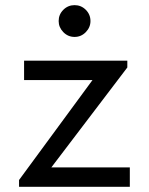

<svg xmlns="http://www.w3.org/2000/svg" viewBox="-20 -723 576 743"><path d="M53.7 0V-26.4L337.9 -413.1H73.2V-488.3H472.7V-461.9L178.7 -75.2H482.4V0ZM268.6 -580.1Q243.2 -580.1 225.1 -598.6Q207 -617.2 207 -641.6Q207 -667 225.1 -685.1Q243.2 -703.1 268.6 -703.1Q293.9 -703.1 312 -685.1Q330.1 -667 330.1 -641.6Q330.1 -617.2 312 -598.6Q293.9 -580.1 268.6 -580.1Z"/></svg>

Font: Sen
Style: Regular
Weight: 400
Designer: Kosal Sen, Philatype
Foundry: Philatype
Version: Version 2.000;gftools[0.9.31]